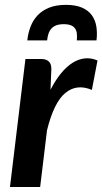

<svg xmlns="http://www.w3.org/2000/svg" viewBox="-20 -750 411 770"><path d="M182.5 -390Q202 -428 224.2 -455.2Q246.5 -482.5 270.5 -497.8Q294.5 -513 320 -515.8Q345.5 -518.5 371 -507.5L348.5 -389.5Q287.5 -415 241.8 -377Q196 -339 168.5 -227.5L141 0H20L82 -513.5H145Q164.5 -513.5 175.2 -504Q186 -494.5 186 -473.5ZM244.5 -730.5Q284 -730.5 309.2 -719.2Q334.5 -708 348.5 -688.5Q362.5 -669 366.5 -643Q370.5 -617 367 -588H288Q289.5 -603 288.2 -615Q287 -627 281.2 -635.5Q275.5 -644 264.5 -648.5Q253.5 -653 235.5 -653Q218 -653 206 -648.5Q194 -644 186.2 -635.5Q178.5 -627 174.5 -615Q170.5 -603 169 -588H89.5Q92.5 -617 102.5 -643Q112.5 -669 130.8 -688.5Q149 -708 177 -719.2Q205 -730.5 244.5 -730.5Z"/></svg>

Font: Lato 2
Style: Bold Italic
Weight: 700
Italic angle: -7°
Designer: Lukasz Dziedzic with Adam Twardoch and Botio Nikoltchev
Foundry: tyPoland Lukasz Dziedzic
Version: Version 2.015; 2015-08-06; http://www.latofonts.com/